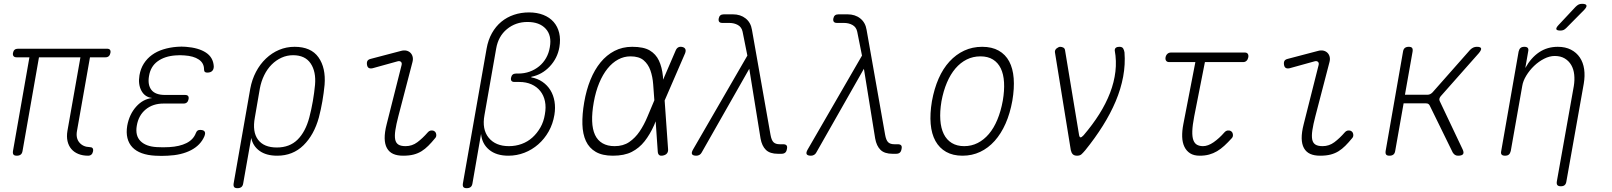

<svg xmlns="http://www.w3.org/2000/svg" viewBox="-20 -805 8440 1005"><path d="M441 10Q413 10 390.5 1Q368 -8 353.5 -25Q339 -42 333.5 -66Q328 -90 333 -120L401 -505H184L98 -15Q96 -2 88.5 4Q81 10 68 10Q55 10 50.5 4Q46 -2 48 -15L134 -505H67Q56 -505 51 -511Q46 -517 48 -528Q50 -539 56.5 -544.5Q63 -550 74 -550H540Q551 -550 555.5 -544.5Q560 -539 558 -528Q556 -517 549.5 -511Q543 -505 532 -505H451L383 -120Q376 -82 395.5 -59Q415 -36 449 -35Q460 -35 464.5 -29.5Q469 -24 467 -13Q465 -2 458.5 4Q452 10 441 10Z M1099 -458Q1099 -450 1097 -444Q1095 -438 1090.5 -433.5Q1086 -429 1079.5 -427Q1073 -425 1064 -425Q1060 -425 1057 -426Q1054 -427 1052 -429Q1050 -431 1049 -434.5Q1048 -438 1048 -442Q1048 -475 1020.5 -493.5Q993 -512 945 -515Q934 -516 922 -516Q910 -516 899 -515Q842 -511 805 -484Q768 -457 760 -407Q752 -361 772.5 -334.5Q793 -308 844 -308H949Q960 -308 964.5 -302.5Q969 -297 967 -286Q965 -275 958.5 -269Q952 -263 941 -263H836Q780 -263 742.5 -232Q705 -201 696 -147Q687 -95 715.5 -66.5Q744 -38 801 -35Q817 -34 833.5 -34Q850 -34 866 -35Q920 -38 956 -56Q992 -74 1005 -108Q1007 -113 1009 -116Q1011 -119 1013.5 -121Q1016 -123 1019.5 -124Q1023 -125 1027 -125Q1036 -125 1042 -123Q1048 -121 1051 -116.5Q1054 -112 1053.5 -106Q1053 -100 1050 -92Q1030 -45 980 -19Q930 7 858 10Q842 11 825.5 11Q809 11 793 10Q753 8 722.5 -3Q692 -14 673 -34Q654 -54 647 -82.5Q640 -111 646 -147Q657 -207 693 -247Q729 -287 777 -292Q739 -296 720.5 -329.5Q702 -363 710 -411Q716 -446 733 -472.5Q750 -499 775.5 -517.5Q801 -536 834.5 -546.5Q868 -557 907 -560Q918 -561 930 -561Q942 -561 953 -560Q1019 -555 1057.5 -530Q1096 -505 1099 -458Z M1223 180Q1210 180 1205.5 174Q1201 168 1203 155L1290 -341Q1299 -389 1320 -429Q1341 -469 1372 -498.5Q1403 -528 1441 -544Q1479 -560 1522 -560Q1608 -560 1647 -505Q1686 -450 1679 -361Q1675 -319 1667.5 -275.5Q1660 -232 1649 -190Q1624 -99 1568.5 -44.5Q1513 10 1431 10Q1374 10 1339 -15Q1304 -40 1295 -83L1253 155Q1251 168 1243.5 174Q1236 180 1223 180ZM1429 -33Q1496 -33 1537.5 -74Q1579 -115 1599 -190Q1610 -232 1617.5 -275.5Q1625 -319 1629 -361Q1635 -430 1606 -473Q1577 -516 1514 -516Q1482 -516 1453.5 -503Q1425 -490 1402 -467Q1379 -444 1363 -411.5Q1347 -379 1340 -341L1314 -190Q1300 -115 1330.5 -74Q1361 -33 1429 -33Z M1931 -448Q1919 -445 1911 -449Q1903 -453 1901 -466Q1899 -479 1903.5 -486.5Q1908 -494 1921 -497L2077 -538Q2094 -543 2107 -540Q2120 -537 2128.5 -528.5Q2137 -520 2140 -507.5Q2143 -495 2139 -480L2065 -196Q2054 -154 2049.5 -124Q2045 -94 2048.5 -75.5Q2052 -57 2065 -48.5Q2078 -40 2103 -40Q2137 -40 2164.5 -60.5Q2192 -81 2219 -112Q2227 -121 2237 -122Q2247 -123 2254 -118Q2262 -113 2263.5 -101Q2265 -89 2257 -81Q2239 -59 2222 -42Q2205 -25 2186.5 -13.5Q2168 -2 2145 4Q2122 10 2090 10Q2059 10 2038 0.5Q2017 -9 2005.5 -29.5Q1994 -50 1993.5 -81Q1993 -112 2004 -155L2082 -464Q2085 -476 2078.5 -481.5Q2072 -487 2061 -484Z M2423 180Q2410 180 2405.5 174Q2401 168 2403 155L2527 -550Q2535 -596 2555 -631.5Q2575 -667 2604 -691Q2633 -715 2670 -727.5Q2707 -740 2749 -740Q2791 -740 2824 -727Q2857 -714 2878 -690Q2899 -666 2907 -632.5Q2915 -599 2908 -558Q2898 -500 2857.5 -457Q2817 -414 2761 -403V-400Q2794 -394 2819.5 -376.5Q2845 -359 2861 -333Q2877 -307 2882.5 -274Q2888 -241 2882 -204Q2874 -156 2852 -117Q2830 -78 2797.5 -49.5Q2765 -21 2725 -5.5Q2685 10 2641 10Q2578 10 2540.5 -21Q2503 -52 2498 -104L2453 155Q2451 168 2443.5 174Q2436 180 2423 180ZM2681 -420H2693Q2725 -420 2752.5 -430Q2780 -440 2802 -458Q2824 -476 2838.5 -501.5Q2853 -527 2858 -558Q2869 -619 2836.5 -654.5Q2804 -690 2741 -690Q2679 -690 2633.5 -652.5Q2588 -615 2577 -550L2516 -203Q2502 -128 2538 -84Q2574 -40 2644 -40Q2679 -40 2710.5 -51.5Q2742 -63 2766.5 -85Q2791 -107 2808.5 -137.5Q2826 -168 2832 -206Q2839 -244 2832.5 -275Q2826 -306 2808 -328.5Q2790 -351 2762 -363.5Q2734 -376 2698 -376H2673Q2662 -376 2657.5 -381.5Q2653 -387 2655 -398Q2657 -409 2663.5 -414.5Q2670 -420 2681 -420Z M3477 -24Q3478 -11 3471.5 -2.5Q3465 6 3451 9Q3438 12 3431 7Q3424 2 3423 -11L3412 -170L3404 -150Q3382 -101 3354 -65.5Q3326 -30 3287 -10Q3248 10 3188 10Q3133 10 3098.5 -10Q3064 -30 3047 -66.5Q3030 -103 3028.5 -154.5Q3027 -206 3038 -270Q3049 -334 3070.5 -387Q3092 -440 3123.5 -478.5Q3155 -517 3196.5 -538.5Q3238 -560 3289 -560Q3349 -560 3381 -541Q3413 -522 3429 -488Q3445 -454 3450 -406Q3450 -397 3451 -388L3516 -539Q3521 -552 3530 -557Q3539 -562 3552 -559Q3564 -556 3567.5 -547.5Q3571 -539 3566 -526L3459 -279ZM3405 -280V-282Q3402 -323 3399 -363.5Q3396 -404 3384.5 -436.5Q3373 -469 3349 -489.5Q3325 -510 3280 -510Q3246 -510 3215.5 -493.5Q3185 -477 3160 -446Q3135 -415 3116.5 -370.5Q3098 -326 3088 -270Q3078 -214 3079.5 -171Q3081 -128 3094.5 -99Q3108 -70 3134 -55Q3160 -40 3197 -40Q3242 -40 3273.5 -61.5Q3305 -83 3328 -117Q3351 -151 3368.5 -193Q3386 -235 3403 -275Z M3653 -7Q3649 1 3641.5 5.5Q3634 10 3625 10Q3607 10 3602.5 2Q3598 -6 3608 -23L3892 -514L3867 -639Q3862 -663 3842.5 -674Q3823 -685 3797 -685H3761Q3749 -685 3744.5 -691Q3740 -697 3742 -708Q3744 -719 3750.5 -724.5Q3757 -730 3769 -730H3816Q3856 -730 3883 -708.5Q3910 -687 3916 -649L4013 -100Q4018 -71 4029 -60.5Q4040 -50 4061 -50H4079Q4092 -50 4097 -44Q4102 -38 4099 -25Q4097 -12 4090 -6Q4083 0 4070 0H4052Q4010 0 3989 -20.5Q3968 -41 3961 -80L3902 -445Z M4253 -7Q4249 1 4241.5 5.5Q4234 10 4225 10Q4207 10 4202.5 2Q4198 -6 4208 -23L4492 -514L4467 -639Q4462 -663 4442.5 -674Q4423 -685 4397 -685H4361Q4349 -685 4344.5 -691Q4340 -697 4342 -708Q4344 -719 4350.5 -724.5Q4357 -730 4369 -730H4416Q4456 -730 4483 -708.5Q4510 -687 4516 -649L4613 -100Q4618 -71 4629 -60.5Q4640 -50 4661 -50H4679Q4692 -50 4697 -44Q4702 -38 4699 -25Q4697 -12 4690 -6Q4683 0 4670 0H4652Q4610 0 4589 -20.5Q4568 -41 4561 -80L4502 -445Z M5018 10Q4968 10 4932.5 -10Q4897 -30 4876.5 -67Q4856 -104 4851.5 -156.5Q4847 -209 4858 -275Q4870 -341 4893 -393.5Q4916 -446 4950 -483Q4984 -520 5027 -540Q5070 -560 5121 -560Q5172 -560 5207.5 -540Q5243 -520 5262.5 -483.5Q5282 -447 5286 -395Q5290 -343 5279 -278Q5267 -211 5243.5 -158Q5220 -105 5186.5 -67.5Q5153 -30 5110.5 -10Q5068 10 5018 10ZM5027 -40Q5065 -40 5097.5 -56.5Q5130 -73 5156 -103.5Q5182 -134 5200.5 -178.5Q5219 -223 5229 -278Q5238 -331 5235.5 -374Q5233 -417 5218.5 -447Q5204 -477 5177.5 -493.5Q5151 -510 5112 -510Q5073 -510 5040 -493.5Q5007 -477 4981 -446.5Q4955 -416 4936.5 -372.5Q4918 -329 4908 -275Q4899 -221 4902 -177.5Q4905 -134 4920 -103.5Q4935 -73 4962 -56.5Q4989 -40 5027 -40Z M5585 -19 5502 -531Q5501 -537 5503.5 -542.5Q5506 -548 5510.5 -551.5Q5515 -555 5520 -557.5Q5525 -560 5529 -560Q5539 -560 5546.5 -555.5Q5554 -551 5555 -541L5628 -100Q5630 -87 5635.5 -86Q5641 -85 5652 -97Q5699 -152 5734 -207.5Q5769 -263 5790.5 -319Q5812 -375 5818.5 -430.5Q5825 -486 5815 -541Q5815 -546 5816.5 -549.5Q5818 -553 5821.5 -555.5Q5825 -558 5829.5 -559Q5834 -560 5839 -560Q5854 -560 5859 -551.5Q5864 -543 5866 -531Q5871 -468 5859 -403.5Q5847 -339 5820 -275Q5793 -211 5752.5 -146.5Q5712 -82 5661 -19Q5650 -6 5641.5 2Q5633 10 5618 10Q5603 10 5595.5 2.5Q5588 -5 5585 -19Z M6496 -530Q6507 -530 6511.5 -523Q6516 -516 6514 -505Q6512 -494 6505 -487Q6498 -480 6487 -480H6287L6231 -196Q6222 -149 6221 -119Q6220 -89 6226.5 -71.5Q6233 -54 6246 -47Q6259 -40 6277 -40Q6303 -40 6332.5 -60.5Q6362 -81 6389 -112Q6397 -121 6407 -122Q6417 -123 6424 -118Q6432 -113 6433.5 -101Q6435 -89 6427 -81Q6407 -59 6388.5 -42Q6370 -25 6350.5 -13.5Q6331 -2 6309 4Q6287 10 6260 10Q6229 10 6209.5 -2.5Q6190 -15 6179.5 -37Q6169 -59 6168 -89Q6167 -119 6174 -155L6237 -480H6100Q6089 -480 6084 -487Q6079 -494 6081 -505Q6083 -516 6090.5 -523Q6098 -530 6109 -530Z M6731 -448Q6719 -445 6711 -449Q6703 -453 6701 -466Q6699 -479 6703.5 -486.5Q6708 -494 6721 -497L6877 -538Q6894 -543 6907 -540Q6920 -537 6928.5 -528.5Q6937 -520 6940 -507.5Q6943 -495 6939 -480L6865 -196Q6854 -154 6849.5 -124Q6845 -94 6848.5 -75.5Q6852 -57 6865 -48.5Q6878 -40 6903 -40Q6937 -40 6964.5 -60.5Q6992 -81 7019 -112Q7027 -121 7037 -122Q7047 -123 7054 -118Q7062 -113 7063.5 -101Q7065 -89 7057 -81Q7039 -59 7022 -42Q7005 -25 6986.5 -13.5Q6968 -2 6945 4Q6922 10 6890 10Q6859 10 6838 0.5Q6817 -9 6805.5 -29.5Q6794 -50 6793.5 -81Q6793 -112 6804 -155L6882 -464Q6885 -476 6878.5 -481.5Q6872 -487 6861 -484Z M7253 10Q7240 10 7235.5 4Q7231 -2 7233 -15L7324 -535Q7326 -548 7333.5 -554Q7341 -560 7354 -560Q7367 -560 7371.5 -554Q7376 -548 7374 -535L7334 -309H7451Q7459 -309 7465.5 -312Q7472 -315 7478 -321L7675 -544Q7683 -552 7691.5 -556Q7700 -560 7710 -560Q7730 -560 7732.5 -552Q7735 -544 7721 -527L7521 -301Q7516 -295 7514.5 -288.5Q7513 -282 7516 -276L7636 -23Q7644 -6 7638 2Q7632 10 7612 10Q7602 10 7595.5 5.5Q7589 1 7584 -7L7464 -252Q7461 -258 7456.5 -261Q7452 -264 7444 -264H7327L7283 -15Q7281 -2 7273.5 4Q7266 10 7253 10Z M8179 -659Q8171 -651 8164 -648Q8157 -645 8148 -645Q8129 -645 8126.5 -652Q8124 -659 8138 -674L8227 -769Q8235 -777 8242.5 -781Q8250 -785 8261 -785Q8281 -785 8284 -777Q8287 -769 8272 -753ZM7948 -355 7888 -15Q7885 -2 7878 4Q7871 10 7858 10Q7845 10 7840 4Q7835 -2 7838 -15L7929 -535Q7932 -548 7939 -554Q7946 -560 7959 -560Q7972 -560 7977 -554Q7982 -548 7979 -535L7964 -449Q7994 -503 8036.5 -531.5Q8079 -560 8134 -560Q8174 -560 8203 -545Q8232 -530 8249.5 -504Q8267 -478 8272 -443Q8277 -408 8270 -367L8179 145Q8177 158 8170 164Q8163 170 8150 170Q8137 170 8132 164Q8127 158 8129 145L8218 -355Q8223 -386 8220 -414.5Q8217 -443 8204.5 -464.5Q8192 -486 8170.5 -499Q8149 -512 8118 -512Q8091 -512 8062.5 -497.5Q8034 -483 8010 -460Q7986 -437 7969 -409Q7952 -381 7948 -355Z"/></svg>

Font: Maple Mono Thin
Style: Italic
Weight: 250
Italic angle: -10°
Monospace: yes
Designer: subframe7536
Version: Version 7.000